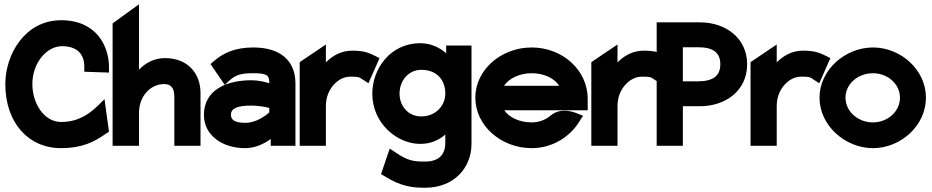

<svg xmlns="http://www.w3.org/2000/svg" viewBox="-20 -685 4378 902"><path d="M5 -290C5 -110 112 11 267 11C365 11 423 -18 479 -58L492 -66L471 -219L436 -185C394 -145 343 -112 267 -112C187 -112 132 -199 132 -290C132 -393 202 -468 271 -468C338 -468 376 -435 376 -372V-348L492 -344V-370C492 -466 435 -590 267 -590C97 -590 5 -429 5 -290Z M509 0H633V-154C633 -197 648 -230 669 -253C687 -273 716 -290 751 -290C784 -290 799 -271 799 -230V0H922V-248C922 -341 861 -412 756 -412C704 -412 665 -390 633 -358V-665L509 -575Z M938 -145C938 -49 1025 11 1131 11C1181 11 1221 -10 1252 -32V0H1368V-292C1368 -404 1293 -462 1170 -462C1085 -462 1031 -437 986 -399L969 -384L1036 -286L1057 -306C1088 -334 1113 -341 1170 -341C1230 -341 1245 -333 1245 -299V-294C1225 -300 1194 -308 1161 -308C1048 -308 938 -265 938 -145ZM1065 -146C1065 -177 1097 -189 1161 -189C1192 -189 1225 -183 1245 -178V-157C1230 -143 1184 -108 1134 -108C1085 -108 1065 -120 1065 -146Z M1388 0H1511V-187C1511 -230 1527 -264 1548 -287C1567 -308 1593 -325 1628 -325C1669 -325 1669 -321 1686 -310L1711 -294L1763 -412L1741 -423C1715 -435 1694 -447 1635 -447C1583 -447 1543 -424 1511 -392V-476L1388 -393Z M1729 -245C1729 -105 1846 -9 1954 -9C2003 -9 2041 -26 2072 -53V-14C2072 42 2041 74 1977 74C1930 74 1898 73 1838 31L1811 13L1770 133L1787 143C1865 192 1920 197 1977 197C2117 197 2195 99 2195 -8V-471H2076V-435C2045 -462 2004 -482 1954 -482C1813 -482 1729 -361 1729 -245ZM1857 -245C1857 -307 1900 -357 1959 -357C2030 -357 2072 -312 2072 -245C2072 -190 2028 -138 1959 -138C1896 -138 1857 -189 1857 -245Z M2213 -226C2213 -95 2334 11 2478 11C2573 11 2657 -40 2703 -116L2719 -141L2692 -152C2692 -152 2619 -186 2568 -143C2543 -122 2513 -110 2478 -110C2421 -110 2372 -133 2349 -167H2741V-221C2741 -355 2623 -462 2478 -462C2334 -462 2213 -357 2213 -226ZM2348 -282C2370 -316 2420 -341 2478 -341C2536 -341 2585 -317 2607 -282Z M2758 0H2881V-187C2881 -230 2897 -264 2918 -287C2937 -308 2963 -325 2998 -325C3039 -325 3039 -321 3056 -310L3081 -294L3133 -412L3111 -423C3085 -435 3064 -447 3005 -447C2953 -447 2913 -424 2881 -392V-476L2758 -393Z M3065 0H3188V-186H3269C3385 -186 3490 -256 3490 -383C3490 -506 3389 -580 3269 -580H3065ZM3188 -303V-463H3260C3329 -463 3364 -439 3364 -383C3364 -328 3329 -303 3260 -303Z M3506 0H3629V-187C3629 -230 3645 -264 3666 -287C3685 -308 3711 -325 3746 -325C3787 -325 3787 -321 3804 -310L3829 -294L3881 -412L3859 -423C3833 -435 3812 -447 3753 -447C3701 -447 3661 -424 3629 -392V-476L3506 -393Z M3830 -226C3830 -95 3951 11 4081 11C4212 11 4330 -95 4330 -226C4330 -357 4212 -462 4081 -462C3951 -462 3830 -357 3830 -226ZM3952 -226C3952 -290 4010 -341 4081 -341C4151 -341 4208 -290 4208 -226C4208 -162 4151 -110 4081 -110C4010 -110 3952 -162 3952 -226Z"/></svg>

Font: Charger Pro
Style: UltraNar
Weight: 900
Designer: Jasper
Foundry: Cannot Into Space Fonts
Version: Version 1.09